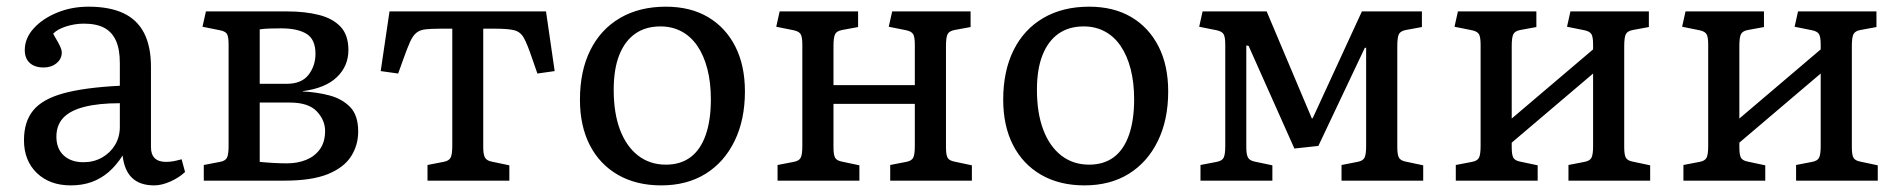

<svg xmlns="http://www.w3.org/2000/svg" viewBox="-20 -541 5691 575"><path d="M191.9 14.2Q128.9 14.2 90.3 -22.9Q51.8 -60.1 51.8 -121.1Q51.8 -176.3 79.3 -210.2Q106.9 -244.1 169.9 -261.5Q232.9 -278.8 338.9 -284.2V-352.1Q338.9 -393.1 327.4 -418.9Q315.9 -444.8 292.5 -457.5Q269 -470.2 231 -470.2Q204.1 -470.2 177.5 -461.7Q150.9 -453.1 139.2 -439.9Q147.9 -424.8 154.1 -413.8Q160.2 -402.8 162.6 -396Q165 -389.2 165 -383.8Q165 -364.7 149.4 -351.8Q133.8 -338.9 110.8 -338.9Q84 -338.9 69.1 -352.5Q54.2 -366.2 54.2 -391.1Q54.2 -426.3 80.6 -455.6Q106.9 -484.9 150.4 -502.9Q193.8 -521 245.1 -521Q308.1 -521 349.6 -501.5Q391.1 -481.9 411.6 -441.9Q432.1 -401.9 432.1 -340.8V-100.1Q432.1 -78.1 443.6 -67.1Q455.1 -56.2 477.1 -56.2Q488.3 -56.2 499 -58.1Q509.8 -60.1 523.9 -64L534.2 -25.9Q516.1 -8.8 490 2.7Q463.9 14.2 441.9 14.2Q398.9 14.2 375.5 -8.3Q352.1 -30.8 347.2 -75.2Q328.1 -45.4 305.2 -25.6Q282.2 -5.9 254.2 4.2Q226.1 14.2 191.9 14.2ZM230 -55.2Q260.7 -55.2 285.4 -69.1Q310.1 -83 324.5 -106.9Q338.9 -130.9 338.9 -161.1V-231.9Q274.9 -231.9 232.4 -220.9Q189.9 -210 169.4 -188Q148.9 -166 148.9 -131.8Q148.9 -95.7 170.9 -75.4Q192.9 -55.2 230 -55.2Z M590.3 0V-46.9L638.7 -56.2Q654.8 -59.1 659.7 -68.6Q664.6 -78.1 664.6 -104V-407.2Q664.6 -428.2 660.6 -437.5Q656.7 -446.8 639.6 -450.2L586.4 -460.9L596.7 -506.8H840.3Q893.6 -506.8 935.1 -496.3Q976.6 -485.8 1000 -460.9Q1023.4 -436 1023.4 -391.1Q1023.4 -343.3 989 -310.1Q954.6 -276.9 886.7 -268.1V-267.1Q929.7 -265.1 967 -255.1Q1004.4 -245.1 1028.6 -220.5Q1052.7 -195.8 1052.7 -147Q1052.7 -106 1031.2 -72.5Q1009.8 -39.1 961.7 -19.5Q913.6 0 831.5 0ZM839.4 -51.8Q871.6 -51.8 897.5 -62.5Q923.3 -73.2 938.5 -94.7Q953.6 -116.2 953.6 -148.9Q953.6 -181.2 928.7 -207.5Q903.8 -233.9 847.7 -233.9H757.8V-56.2Q777.8 -54.2 799.1 -53Q820.3 -51.8 839.4 -51.8ZM757.8 -290H838.4Q883.3 -290 904.1 -317.1Q924.8 -344.2 924.8 -379.9Q924.8 -422.9 898.2 -439.5Q871.6 -456.1 821.8 -456.1Q805.7 -456.1 788.6 -455.6Q771.5 -455.1 757.8 -453.1Z M1260.3 0V-46.9L1308.1 -56.2Q1324.2 -59.1 1329.3 -68.6Q1334.5 -78.1 1334.5 -104V-455.1H1298.3Q1270.5 -455.1 1253.9 -453.1Q1237.3 -451.2 1226.8 -442.6Q1216.3 -434.1 1207.8 -415Q1199.2 -396 1187.5 -362.8L1172.4 -320.8L1120.1 -328.1L1146.5 -506.8H1615.2L1641.1 -328.1L1589.4 -320.8L1573.2 -367.2Q1559.1 -409.2 1548.8 -427.5Q1538.6 -445.8 1520 -450.4Q1501.5 -455.1 1463.4 -455.1H1427.2V-100.1Q1427.2 -78.1 1432.4 -69.1Q1437.5 -60.1 1452.1 -57.1L1505.4 -45.9V0Z M1960 14.2Q1885.7 14.2 1830.8 -17.3Q1775.9 -48.8 1746.3 -106.4Q1716.8 -164.1 1716.8 -242.2Q1716.8 -328.1 1747.8 -390.6Q1778.8 -453.1 1836.9 -487.1Q1895 -521 1974.1 -521Q2047.4 -521 2100.1 -490Q2152.8 -459 2181.9 -402.1Q2210.9 -345.2 2210.9 -267.1Q2210.9 -182.1 2179.9 -118.7Q2148.9 -55.2 2093 -20.5Q2037.1 14.2 1960 14.2ZM1974.1 -47.9Q2018.1 -47.9 2048.1 -70.3Q2078.1 -92.8 2093.5 -137Q2108.9 -181.2 2108.9 -243.2Q2108.9 -293.9 2098.4 -334.5Q2087.9 -375 2068.4 -403.6Q2048.8 -432.1 2020.8 -447Q1992.7 -461.9 1958 -461.9Q1913.1 -461.9 1882.1 -439.9Q1851.1 -418 1834.5 -376Q1817.9 -334 1817.9 -272Q1817.9 -202.1 1836.9 -152.1Q1856 -102.1 1891.1 -75Q1926.3 -47.9 1974.1 -47.9Z M2308.6 0V-46.9L2356.9 -56.2Q2373 -59.1 2377.9 -68.6Q2382.8 -78.1 2382.8 -104V-407.2Q2382.8 -430.2 2377.9 -438.5Q2373 -446.8 2357.9 -450.2L2304.7 -460.9L2314.9 -506.8H2549.8V-460L2502 -451.2Q2485.8 -448.2 2481 -438.7Q2476.1 -429.2 2476.1 -402.8V-286.1H2719.7V-407.2Q2719.7 -430.2 2714.8 -438.5Q2710 -446.8 2694.8 -450.2L2641.6 -460.9L2651.9 -506.8H2886.7V-460L2838.9 -451.2Q2822.8 -448.2 2817.9 -438.7Q2813 -429.2 2813 -402.8V-100.1Q2813 -77.1 2817.9 -68.6Q2822.8 -60.1 2837.9 -57.1L2890.6 -45.9V0H2646V-46.9L2693.8 -56.2Q2710 -59.1 2714.8 -68.6Q2719.7 -78.1 2719.7 -104V-230H2476.1V-100.1Q2476.1 -77.1 2481 -68.6Q2485.8 -60.1 2501 -57.1L2553.7 -45.9V0Z M3227.5 14.2Q3153.3 14.2 3098.4 -17.3Q3043.5 -48.8 3013.9 -106.4Q2984.4 -164.1 2984.4 -242.2Q2984.4 -328.1 3015.4 -390.6Q3046.4 -453.1 3104.5 -487.1Q3162.6 -521 3241.7 -521Q3314.9 -521 3367.7 -490Q3420.4 -459 3449.5 -402.1Q3478.5 -345.2 3478.5 -267.1Q3478.5 -182.1 3447.5 -118.7Q3416.5 -55.2 3360.6 -20.5Q3304.7 14.2 3227.5 14.2ZM3241.7 -47.9Q3285.6 -47.9 3315.7 -70.3Q3345.7 -92.8 3361.1 -137Q3376.5 -181.2 3376.5 -243.2Q3376.5 -293.9 3366 -334.5Q3355.5 -375 3335.9 -403.6Q3316.4 -432.1 3288.3 -447Q3260.3 -461.9 3225.6 -461.9Q3180.7 -461.9 3149.7 -439.9Q3118.7 -418 3102.1 -376Q3085.4 -334 3085.4 -272Q3085.4 -202.1 3104.5 -152.1Q3123.5 -102.1 3158.7 -75Q3193.8 -47.9 3241.7 -47.9Z M3575.2 0V-46.9L3623.5 -56.2Q3639.6 -59.1 3644.5 -68.6Q3649.4 -78.1 3649.4 -104V-407.2Q3649.4 -430.2 3644.5 -438.5Q3639.6 -446.8 3624.5 -450.2L3571.3 -460.9L3581.5 -506.8H3773.4L3909.2 -185.1L3912.6 -189.9L4058.6 -506.8H4238.3V-460L4190.4 -451.2Q4174.3 -448.2 4169.4 -438.7Q4164.6 -429.2 4164.6 -402.8V-100.1Q4164.6 -78.1 4169.4 -69.1Q4174.3 -60.1 4189.5 -57.1L4242.2 -45.9V0H3997.6V-46.9L4045.4 -56.2Q4061.5 -59.1 4066.4 -68.6Q4071.3 -78.1 4071.3 -104V-397.9H4067.4L3928.2 -104L3856.4 -96.2L3719.2 -403.8L3712.4 -404.8V-100.1Q3712.4 -78.1 3717.5 -69.1Q3722.7 -60.1 3737.3 -57.1L3790.5 -45.9V0Z M4339.8 0V-46.9L4388.2 -56.2Q4404.3 -59.1 4409.2 -68.6Q4414.1 -78.1 4414.1 -104V-407.2Q4414.1 -430.2 4409.2 -438.5Q4404.3 -446.8 4389.2 -450.2L4335.9 -460.9L4346.2 -506.8H4581.1V-460L4533.2 -451.2Q4517.1 -448.2 4512.2 -438.7Q4507.3 -429.2 4507.3 -402.8V-186L4751 -393.1V-407.2Q4751 -430.2 4746.1 -438.5Q4741.2 -446.8 4726.1 -450.2L4672.9 -460.9L4683.1 -506.8H4918V-460L4870.1 -451.2Q4854 -448.2 4849.1 -438.7Q4844.2 -429.2 4844.2 -402.8V-100.1Q4844.2 -77.1 4849.1 -68.6Q4854 -60.1 4869.1 -57.1L4921.9 -45.9V0H4677.2V-46.9L4725.1 -56.2Q4741.2 -59.1 4746.1 -68.6Q4751 -78.1 4751 -104V-320.8L4507.3 -113.8V-100.1Q4507.3 -77.1 4512.2 -68.6Q4517.1 -60.1 4532.2 -57.1L4585 -45.9V0Z M5021.5 0V-46.9L5069.8 -56.2Q5085.9 -59.1 5090.8 -68.6Q5095.7 -78.1 5095.7 -104V-407.2Q5095.7 -430.2 5090.8 -438.5Q5085.9 -446.8 5070.8 -450.2L5017.6 -460.9L5027.8 -506.8H5262.7V-460L5214.8 -451.2Q5198.7 -448.2 5193.8 -438.7Q5189 -429.2 5189 -402.8V-186L5432.6 -393.1V-407.2Q5432.6 -430.2 5427.7 -438.5Q5422.9 -446.8 5407.7 -450.2L5354.5 -460.9L5364.7 -506.8H5599.6V-460L5551.8 -451.2Q5535.6 -448.2 5530.8 -438.7Q5525.9 -429.2 5525.9 -402.8V-100.1Q5525.9 -77.1 5530.8 -68.6Q5535.6 -60.1 5550.8 -57.1L5603.5 -45.9V0H5358.9V-46.9L5406.7 -56.2Q5422.9 -59.1 5427.7 -68.6Q5432.6 -78.1 5432.6 -104V-320.8L5189 -113.8V-100.1Q5189 -77.1 5193.8 -68.6Q5198.7 -60.1 5213.9 -57.1L5266.6 -45.9V0Z"/></svg>

Font: Literata
Style: Regular
Weight: 400
Designer: Latin by Veronika Burian and Jose Scaglione. Greek by Irene Vlachou. Cyrillic by Vera Evstafieva.
Foundry: TypeTogether
Version: Version 3.002